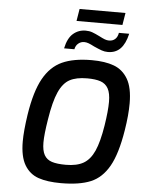

<svg xmlns="http://www.w3.org/2000/svg" viewBox="-66 -1094 845 1150"><g transform="rotate(5 356.5 -518.5)"><path d="M95 -223Q95 -286 110 -386Q132 -527 175 -604Q218 -681 287 -712.5Q356 -744 465 -744Q545 -744 598.5 -724Q652 -704 682.5 -652Q713 -600 713 -505Q713 -435 698 -343Q675 -200 632.5 -125Q590 -50 522.5 -22Q455 6 344 6Q262 6 208.5 -12.5Q155 -31 125 -81.5Q95 -132 95 -223ZM575 -361Q589 -450 589 -504Q589 -556 573.5 -584Q558 -612 527.5 -622.5Q497 -633 447 -633Q381 -633 341.5 -611.5Q302 -590 276.5 -533Q251 -476 234 -368Q219 -276 219 -228Q219 -179 234 -152.5Q249 -126 280 -116Q311 -106 364 -106Q430 -106 470 -129Q510 -152 534.5 -206.5Q559 -261 575 -361ZM365 -1043H641L629 -970H353ZM413 -917Q435 -917 453 -910.5Q471 -904 497 -891Q518 -880 531 -875Q544 -870 557 -870Q579 -870 593.5 -883Q608 -896 612 -921H674Q660 -860 631 -830.5Q602 -801 556 -801Q536 -801 518 -807.5Q500 -814 471 -827Q450 -838 436.5 -843Q423 -848 410 -848Q390 -848 374.5 -835Q359 -822 355 -800H293Q306 -862 338 -889.5Q370 -917 413 -917Z"/></g></svg>

Font: Exo SemiBold
Style: Italic
Weight: 600
Italic angle: -9°
Designer: Natanael Gama
Foundry: Natanael Gama
Version: Version 1.500; ttfautohint (v1.6)